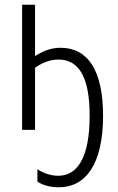

<svg xmlns="http://www.w3.org/2000/svg" viewBox="-20 -552 501 816"><path d="M230 244C342 244 418 149 418 -60C418 -255 352 -349 237 -349C191 -349 157 -331 129 -314V-532H74V0H129V-264C151 -280 187 -299 228 -299C319 -299 361 -218 361 -60C361 119 308 195 228 195C193 195 161 182 139 167V220C159 233 189 244 230 244Z"/></svg>

Font: Noto Sans Display SemiCondensed Light
Style: Regular
Weight: 300
Width: 4
Designer: Monotype Design Team
Foundry: Monotype Imaging Inc.
Version: Version 1.900